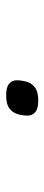

<svg xmlns="http://www.w3.org/2000/svg" viewBox="226 -624 147 640"><g transform="rotate(90 300.0 -304.5)"><path d="M299 -251Q271 -251 259.5 -261Q248 -271 248 -287Q248 -297 251 -312Q255 -333 270 -345.5Q285 -358 315 -358Q343 -358 354.5 -348Q366 -338 366 -322Q366 -312 363 -297Q359 -276 344 -263.5Q329 -251 299 -251Z"/></g></svg>

Font: IBM Plex Mono Light
Style: Italic
Weight: 300
Italic angle: -9°
Monospace: yes
Designer: Mike Abbink, Paul van der Laan, Pieter van Rosmalen
Foundry: Bold Monday
Version: Version 2.3